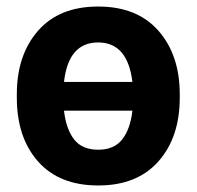

<svg xmlns="http://www.w3.org/2000/svg" viewBox="-20 -558 604 588"><path d="M281 10Q161.5 10 96.5 -63.5Q31.5 -137 31.5 -259V-269Q31.5 -389.5 96.5 -463.8Q161.5 -538 280.5 -538Q400 -538 465.2 -463.8Q530.5 -389.5 530.5 -269V-259Q530.5 -137.5 465.2 -63.8Q400 10 281 10ZM385.5 -307Q371 -428 280.5 -428Q189.5 -428 176 -307ZM281 -99.5Q329.5 -99.5 354.2 -131Q379 -162.5 385.5 -219H176Q182.5 -162.5 207 -131Q231.5 -99.5 281 -99.5Z"/></svg>

Font: Roberto Sans
Style: Bold
Weight: 700
Designer: Google (font) & Cristiano Sobral (main changes)
Version: Version 1.000;October 12, 2021;FontCreator 14.0.0.2814 64-bi